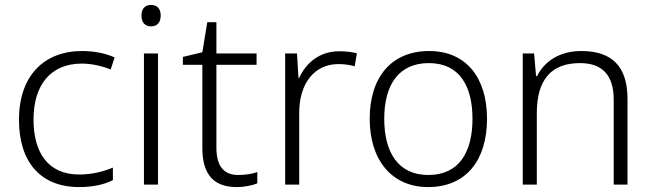

<svg xmlns="http://www.w3.org/2000/svg" viewBox="-20 -749 2649 779"><path d="M301 10C359 10 404 -1 438 -18V-69C400 -53 354 -41 301 -41C174 -41 116 -131 116 -264C116 -405 186 -491 312 -491C349 -491 393 -482 429 -467L445 -516C410 -532 364 -542 313 -542C160 -542 57 -443 57 -263C57 -91 145 10 301 10Z M593 -729C568 -729 554 -713 554 -686C554 -658 568 -642 593 -642C618 -642 632 -658 632 -686C632 -713 618 -729 593 -729ZM621 -532H564V0H621Z M947 -39C886 -39 858 -77 858 -151V-486H1021V-532H858V-659H821L801 -537L722 -518V-486H801V-148C801 -37 851 10 940 10C973 10 1004 3 1024 -5V-51C1005 -44 977 -39 947 -39Z M1356 -541C1276 -541 1221 -493 1194 -433H1191L1185 -532H1137V0H1194V-292C1194 -411 1256 -489 1353 -489C1377 -489 1398 -486 1419 -480L1428 -533C1407 -538 1382 -541 1356 -541Z M1956 -267C1956 -432 1873 -542 1721 -542C1571 -542 1480 -439 1480 -267C1480 -99 1570 10 1717 10C1872 10 1956 -100 1956 -267ZM1539 -267C1539 -408 1600 -493 1720 -493C1845 -493 1897 -399 1897 -267C1897 -131 1842 -39 1718 -39C1596 -39 1539 -130 1539 -267Z M2339 -542C2249 -542 2188 -499 2159 -440H2155L2147 -532H2101V0H2158V-290C2158 -425 2216 -493 2333 -493C2422 -493 2470 -446 2470 -344V0H2526V-348C2526 -482 2460 -542 2339 -542Z"/></svg>

Font: Noto Sans Meetei Mayek Light
Style: Regular
Weight: 300
Designer: Monotype Design Team and Neelakash Kshetrimayum
Foundry: Monotype Imaging Inc.
Version: Version 2.002